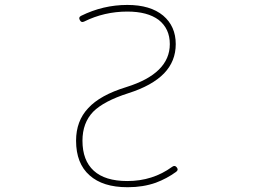

<svg xmlns="http://www.w3.org/2000/svg" viewBox="-20 -783 1040 790"><path d="M506.8 -12.7Q505.9 -12.7 503.9 -12.7Q403.3 -12.7 348.6 -61.5Q293 -110.4 293 -204.1Q293 -285.2 342.8 -337.9Q391.6 -391.6 500 -424.8Q678.7 -480.5 678.7 -601.6Q678.7 -665 632.8 -701.2Q586.9 -735.4 503.9 -735.4Q409.2 -735.4 326.2 -694.3Q314.5 -688.5 308.6 -700.2Q301.8 -711.9 313.5 -717.8Q404.3 -762.7 503.9 -762.7Q598.6 -762.7 651.4 -718.8Q703.1 -674.8 703.1 -601.6Q703.1 -531.2 655.3 -481.4Q606.4 -430.7 507.8 -399.4Q407.2 -367.2 363.3 -323.2Q319.3 -277.3 319.3 -204.1Q319.3 -123 365.7 -80.6Q412.1 -38.1 503.9 -38.1Q608.4 -38.1 688.5 -96.7Q699.2 -104.5 707 -94.7Q710.9 -89.8 710.9 -85.9Q710.9 -81.1 705.1 -76.2Q666 -47.9 621.1 -31.2Q568.4 -12.7 506.8 -12.7Z"/></svg>

Font: Rounded Mgen+ 1m thin
Style: Regular
Weight: 100
Designer: [Source Han Sans]
Ryoko NISHIZUKA  (kana & ideographs); Paul D. Hunt (Latin, Greek & Cyrillic); Wenlong ZHANG  (bopomofo
Version: Version 1.059.20150602